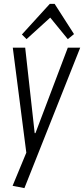

<svg xmlns="http://www.w3.org/2000/svg" viewBox="-20 -786 434 991"><path d="M45 173 127 -25 118 19 46 -540H110L159 -99H163L330 -540H394L106 185ZM93 -608 237 -766H262L362 -610L330 -584L232 -704H249L117 -584Z"/></svg>

Font: Pathway Extreme Condensed ExtraLight
Style: Italic
Weight: 250
Width: 3
Italic angle: -8°
Version: Version 1.001;gftools[0.9.26]